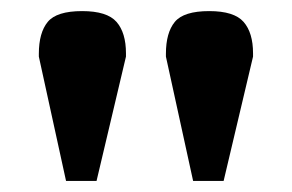

<svg xmlns="http://www.w3.org/2000/svg" viewBox="-20 -735 526 346"><path d="M50 -633V-638Q50 -676 66 -695.5Q82 -715 128 -715Q173 -715 190 -695.5Q207 -676 207 -639V-633L154 -409H99ZM279 -633V-638Q279 -676 295 -695.5Q311 -715 357 -715Q402 -715 419 -695.5Q436 -676 436 -639V-633L383 -409H328Z"/></svg>

Font: Trirong ExtraBold
Style: Regular
Weight: 800
Designer: Katatrad Team
Foundry: CadsonDemak
Version: Version 1.001